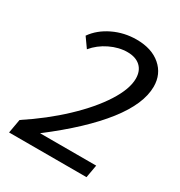

<svg xmlns="http://www.w3.org/2000/svg" viewBox="-168 -827 886 945"><g transform="rotate(30 275.0 -355.0)"><path d="M34 -79Q147 -153 237 -238Q327 -323 377.5 -402.5Q428 -482 428 -541Q428 -585 401.5 -609.5Q375 -634 328 -634Q279 -634 229.5 -610Q180 -586 147 -546L108 -601Q143 -651 204.5 -680.5Q266 -710 336 -710Q422 -710 473 -666Q524 -622 524 -551Q524 -453 430 -332.5Q336 -212 154 -73H473L460 0H20Z"/></g></svg>

Font: Sarabun
Style: Italic
Weight: 400
Italic angle: -10°
Designer: Suppakit Chalermlarp | Katatrad Co.,Ltd.
Foundry: Cadson Demak Co.,Ltd.
Version: Version 1.000; ttfautohint (v1.6)